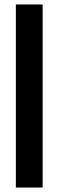

<svg xmlns="http://www.w3.org/2000/svg" viewBox="-20 -740 262 860"><path d="M51 100V-720H171V100Z"/></svg>

Font: DM Sans 36pt SemiBold
Style: Regular
Weight: 600
Designer: Colophon Foundry, Jonny Pinhorn
Foundry: Colophon Foundry
Version: Version 4.004;gftools[0.9.30]